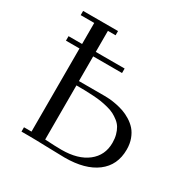

<svg xmlns="http://www.w3.org/2000/svg" viewBox="-160 -847 979 996"><g transform="rotate(30 329.5 -348.5)"><path d="M58.1 -523.9V-550.8H139.2V-676.8H58.1V-702.1H267.1V-676.8H221.2V-550.8H394V-523.9H221.2V-376H376Q390.1 -376 406 -374.8Q421.9 -373.5 446 -368.9Q470.2 -364.3 491.9 -356.7Q513.7 -349.1 536.6 -335Q559.6 -320.8 576.2 -302Q592.8 -283.2 603.3 -254.9Q613.8 -226.6 613.8 -191.9Q613.8 -98.1 545.4 -46.6Q477.1 4.9 355 4.9Q323.2 4.9 249.3 2.4Q175.3 0 139.2 0H94.2V-25.9H139.2V-523.9ZM221.2 -25.9Q281.7 -22 320.8 -22Q419.4 -22 475.8 -66.2Q532.2 -110.4 532.2 -185.1Q532.2 -210.9 526.4 -232.4Q520.5 -253.9 511 -269.8Q501.5 -285.6 485.6 -298.1Q469.7 -310.5 453.9 -318.8Q438 -327.1 414.3 -333.3Q390.6 -339.4 370.8 -342.5Q351.1 -345.7 322.5 -347.4Q293.9 -349.1 272.7 -349.6Q251.5 -350.1 221.2 -350.1Z"/></g></svg>

Font: Dehuti
Style: Book
Weight: 400
Version: Version 1.2